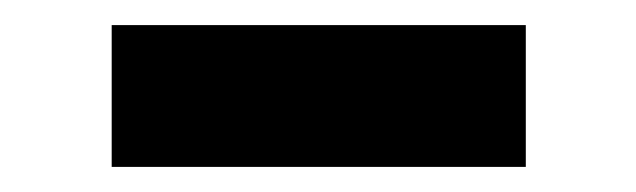

<svg xmlns="http://www.w3.org/2000/svg" viewBox="-20 -381 507 153"><path d="M399 -248V-361H69V-248Z"/></svg>

Font: Asimov
Style: XWid
Weight: 500
Designer: Google
Version: Version 2.000980; 2014